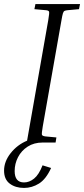

<svg xmlns="http://www.w3.org/2000/svg" viewBox="-49 -700 413 943"><path d="M202 125Q177 180 142.5 201.5Q108 223 69 223Q27 223 -1 202Q-29 181 -29 138Q-29 93 3.5 52Q36 11 84 -9L188 -601Q194 -636 192 -642.5Q190 -649 175 -650L120 -655L125 -680H344L339 -655L284 -650Q273 -649 268 -646.5Q263 -644 260 -634.5Q257 -625 253 -601L161 -79Q155 -44 157 -38Q159 -32 174 -30L228 -25L224 0H161Q118 0 87 20Q56 40 39.5 72Q23 104 23 140Q23 196 69 196Q95 196 118.5 177Q142 158 160 112Z"/></svg>

Font: Inria Serif Light
Style: Italic
Weight: 300
Italic angle: -10°
Designer: Black Foundry Team
Foundry: Black Foundry
Version: Version 1.000; ttfautohint (v1.8.3)